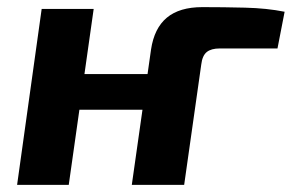

<svg xmlns="http://www.w3.org/2000/svg" viewBox="-20 -519 819 539"><path d="M243 -494 173 0H28L97 -494ZM404 -311 390 -211H197L211 -311ZM548 -499Q607 -499 668 -497.5Q729 -496 779 -486L759 -383H597Q573 -383 560.5 -373Q548 -363 545 -338L497 0H350L404 -380Q413 -440 448.5 -469.5Q484 -499 548 -499Z"/></svg>

Font: Exo 2
Style: Bold Italic
Weight: 700
Italic angle: -8°
Designer: Natanael Gama
Foundry: Natanael Gama
Version: Version 2.010